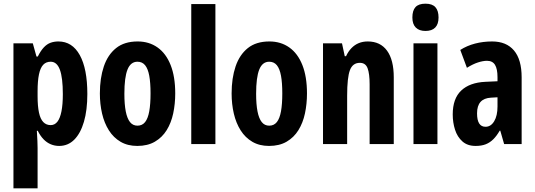

<svg xmlns="http://www.w3.org/2000/svg" viewBox="-20 -782 2903 1042"><path d="M297 -557Q372 -557 413 -483Q454 -409 454 -272Q454 -184 435.5 -121Q417 -58 383 -24Q349 10 301 10Q277 10 255.5 1Q234 -8 216.5 -26Q199 -44 185 -72H180Q182 -41 183 -17.5Q184 6 184 21V240H53V-547H158L178 -475H185Q201 -507 218 -525Q235 -543 254.5 -550Q274 -557 297 -557ZM255 -447Q230 -447 214.5 -430.5Q199 -414 191.5 -378.5Q184 -343 184 -287V-260Q184 -206 191.5 -171Q199 -136 215 -119.5Q231 -103 255 -103Q277 -103 291.5 -121.5Q306 -140 313.5 -177.5Q321 -215 321 -271Q321 -360 305 -403.5Q289 -447 255 -447Z M931 -275Q931 -218 920 -166.5Q909 -115 884.5 -75.5Q860 -36 820.5 -13Q781 10 725 10Q673 10 634.5 -12.5Q596 -35 571 -74.5Q546 -114 534 -165.5Q522 -217 522 -275Q522 -358 543.5 -421.5Q565 -485 610 -521Q655 -557 727 -557Q789 -557 835 -524.5Q881 -492 906 -429Q931 -366 931 -275ZM655 -273Q655 -216 662.5 -177.5Q670 -139 685.5 -119.5Q701 -100 726 -100Q752 -100 767.5 -119.5Q783 -139 790 -178Q797 -217 797 -275Q797 -333 790 -371Q783 -409 767.5 -428Q752 -447 726 -447Q689 -447 672 -404.5Q655 -362 655 -273Z M1149 0H1018V-760H1149Z M1646 -275Q1646 -218 1635 -166.5Q1624 -115 1599.5 -75.5Q1575 -36 1535.5 -13Q1496 10 1440 10Q1388 10 1349.5 -12.5Q1311 -35 1286 -74.5Q1261 -114 1249 -165.5Q1237 -217 1237 -275Q1237 -358 1258.5 -421.5Q1280 -485 1325 -521Q1370 -557 1442 -557Q1504 -557 1550 -524.5Q1596 -492 1621 -429Q1646 -366 1646 -275ZM1370 -273Q1370 -216 1377.5 -177.5Q1385 -139 1400.5 -119.5Q1416 -100 1441 -100Q1467 -100 1482.5 -119.5Q1498 -139 1505 -178Q1512 -217 1512 -275Q1512 -333 1505 -371Q1498 -409 1482.5 -428Q1467 -447 1441 -447Q1404 -447 1387 -404.5Q1370 -362 1370 -273Z M1976 -557Q2044 -557 2080.5 -507Q2117 -457 2117 -362V0H1986V-324Q1986 -382 1975 -411.5Q1964 -441 1933 -441Q1894 -441 1879 -401Q1864 -361 1864 -263V0H1733V-547H1836L1851 -477H1858Q1870 -503 1887.5 -521Q1905 -539 1927 -548Q1949 -557 1976 -557Z M2354 -547V0H2224V-547ZM2289 -762Q2326 -762 2343 -743Q2360 -724 2360 -687Q2360 -651 2342 -632.5Q2324 -614 2289 -614Q2255 -614 2236.5 -632.5Q2218 -651 2218 -687Q2218 -725 2235 -743.5Q2252 -762 2289 -762Z M2651 -557Q2728 -557 2769.5 -508Q2811 -459 2811 -362V0H2716L2695 -73H2692Q2676 -45 2657.5 -26.5Q2639 -8 2616 1Q2593 10 2561 10Q2517 10 2489.5 -14.5Q2462 -39 2449.5 -78Q2437 -117 2437 -161Q2437 -247 2483 -290.5Q2529 -334 2614 -338L2680 -341V-363Q2680 -408 2666.5 -430Q2653 -452 2623 -452Q2601 -452 2573.5 -443Q2546 -434 2514 -414L2478 -511Q2514 -534 2558 -545.5Q2602 -557 2651 -557ZM2645 -252Q2607 -250 2588 -229Q2569 -208 2569 -167Q2569 -130 2580.5 -112Q2592 -94 2615 -94Q2644 -94 2662 -124Q2680 -154 2680 -204V-254Z"/></svg>

Font: Noto Sans Display ExtraCondensed
Style: Bold
Weight: 700
Width: 2
Designer: Monotype Design Team
Foundry: Monotype Imaging Inc.
Version: Version 2.003